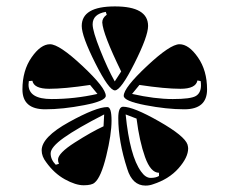

<svg xmlns="http://www.w3.org/2000/svg" viewBox="-20 -821 716 599"><path d="M442 -740Q442 -708 399.5 -623.5Q357 -539 338.5 -539Q320 -539 277.5 -623.5Q235 -708 235 -740Q235 -801 338.5 -801Q442 -801 442 -740ZM310 -522Q310 -506 243 -493Q176 -480 121 -480Q50 -480 50 -542Q50 -601 78.5 -642Q107 -683 136 -683Q165 -683 237.5 -615Q310 -547 310 -522ZM366 -522Q366 -547 438.5 -615Q511 -683 540 -683Q569 -683 597.5 -642Q626 -601 626 -542Q626 -480 555 -480Q500 -480 433 -493Q366 -506 366 -522ZM315 -487Q328 -487 328 -444.5Q328 -402 311.5 -334.5Q295 -267 275 -251Q266 -243 241 -243Q216 -243 182.5 -261.5Q149 -280 124 -315Q110 -333 110 -352Q110 -393 195 -440Q280 -487 315 -487ZM364 -488Q396 -488 476 -442.5Q556 -397 565 -370Q567 -362 567 -358Q567 -330 537 -296Q507 -262 457 -246Q446 -242 434 -242Q393 -242 377 -294Q349 -380 349 -453Q349 -488 364 -488ZM269 -745Q269 -724 292.5 -665Q316 -606 338 -567L358 -598Q301 -715 299 -751Q299 -765 313 -775L310 -784Q269 -777 269 -745ZM70 -568 69 -557Q69 -512 141 -512Q213 -512 284 -528L261 -556Q181 -544 133.5 -544Q86 -544 81 -569ZM161 -323Q161 -343 213.5 -376.5Q266 -410 303 -427L305 -464Q221 -421 179.5 -391.5Q138 -362 138 -342.5Q138 -323 154 -307L164 -310Q161 -316 161 -323ZM476 -282Q450 -282 432.5 -331Q415 -380 406 -451L372 -464Q385 -334 420 -286Q434 -266 450 -266Q466 -266 476 -272ZM596 -570Q591 -544 543 -544Q495 -544 415 -556L392 -528Q463 -512 519 -512Q575 -512 591 -521.5Q607 -531 607 -555Q607 -562 606 -568Z"/></svg>

Font: Diplomata
Style: Regular
Weight: 400
Width: 7
Designer: Eduardo Rodriguez Tunni
Foundry: Eduardo Rodriguez Tunni
Version: Version 1.001